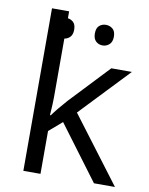

<svg xmlns="http://www.w3.org/2000/svg" viewBox="-85 -822 685 884"><g transform="rotate(10 257.0 -380.0)"><path d="M166 -273.9Q187 -303.7 230 -352.1L402.8 -535.2H499L282.2 -307.1L514.2 0H416L227.1 -252.9L166 -200.2V0H85.9V-759.8H166V-356.9Q166 -330.1 162.1 -273.9ZM114.3 -680.2Q114.3 -705.6 127.2 -716.8Q140.1 -728 158.2 -728Q176.8 -728 190.2 -716.8Q203.6 -705.6 203.6 -680.2Q203.6 -655.8 190.2 -643.8Q176.8 -631.8 158.2 -631.8Q140.1 -631.8 127.2 -643.8Q114.3 -655.8 114.3 -680.2ZM300.3 -680.2Q300.3 -705.6 313.2 -716.8Q326.2 -728 344.2 -728Q362.3 -728 375.7 -716.8Q389.2 -705.6 389.2 -680.2Q389.2 -655.8 375.7 -643.8Q362.3 -631.8 344.2 -631.8Q326.2 -631.8 313.2 -643.8Q300.3 -655.8 300.3 -680.2Z"/></g></svg>

Font: Open Sans Y to K
Style: Regular
Weight: 400
Version: Version 1.10